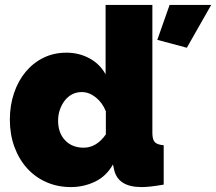

<svg xmlns="http://www.w3.org/2000/svg" viewBox="-20 -750 878 780"><path d="M268 10Q214 10 168.5 -10Q123 -30 90 -66.5Q57 -103 38.5 -153.5Q20 -204 20 -264Q20 -322 37 -372Q54 -422 84.5 -458.5Q115 -495 157 -515.5Q199 -536 250 -536Q301 -536 343.5 -513Q386 -490 409 -448V-730H599V-210Q599 -183 609 -172.5Q619 -162 645 -160V0Q616 5 594 7.5Q572 10 555 10Q458 10 443 -63L439 -82Q412 -34 366 -12Q320 10 268 10ZM320 -150Q372 -150 410 -204V-298Q396 -333 369 -354.5Q342 -376 312 -376Q291 -376 273.5 -367Q256 -358 243.5 -342Q231 -326 223.5 -305Q216 -284 216 -260Q216 -210 244.5 -180Q273 -150 320 -150ZM739 -556 619 -588 669 -730H838Z"/></svg>

Font: Raleway
Style: Heavy
Weight: 900
Designer: Matt McInerney, Pablo Impallari, Rodrigo Fuenzalida
Foundry: Matt McInerney, Pablo Impallari, Rodrigo Fuenzalida
Version: Version 2.001; ttfautohint (v0.8) -G 200 -r 50